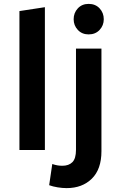

<svg xmlns="http://www.w3.org/2000/svg" viewBox="-20 -772 622 988"><path d="M80 0V-715L211 -735V0ZM359 -673Q359 -706 380.5 -729Q402 -752 436 -752Q471 -752 492.5 -729Q514 -706 514 -673Q514 -641 492.5 -618Q471 -595 436 -595Q402 -595 380.5 -618Q359 -641 359 -673ZM233 181 249 72Q264 77 276 79Q288 81 301 81Q334 81 352.5 62.5Q371 44 371 -1V-522H502V6Q502 99 452.5 147.5Q403 196 323 196Q301 196 276.5 192Q252 188 233 181Z"/></svg>

Font: Radio Canada SemiBold
Style: Regular
Weight: 600
Designer: Charles Daoud, Etienne Aubert Bonn, Alexandre Saumier Demers, Jacques Le Bailly
Foundry: Radio-Canada
Version: Version 2.104; ttfautohint (v1.8.4.7-5d5b);gftools[0.9.28.de